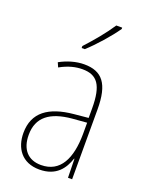

<svg xmlns="http://www.w3.org/2000/svg" viewBox="-146 -836 701 919"><g transform="rotate(20 205.0 -377.0)"><path d="M313 -757V-764H283C251 -715 209 -665 164 -616V-606H180C223 -645 280 -709 313 -757ZM203 -537C162 -537 118 -524 80 -503L90 -480C133 -504 170 -512 203 -512C278 -512 310 -471 310 -351V-303L237 -296C113 -284 41 -234 41 -129C41 -53 82 10 172 10C258 10 294 -43 311 -96H313L315 0H336V-356C336 -486 295 -537 203 -537ZM237 -273 311 -279V-220C310 -98 271 -13 172 -13C106 -13 68 -55 68 -129C68 -219 127 -263 237 -273Z"/></g></svg>

Font: Noto Sans Ethiopic Condensed Thin
Style: Regular
Weight: 100
Width: 3
Designer: Monotype Design Team
Foundry: Monotype Imaging Inc.
Version: Version 2.102